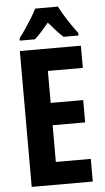

<svg xmlns="http://www.w3.org/2000/svg" viewBox="-61 -967 550 1005"><g transform="rotate(-5 213.5 -464.0)"><path d="M384.8 0H64V-713.9H384.8V-597.2H201.2V-429.2H372.1V-312H201.2V-119.1H384.8ZM282.7 -928.2Q299.3 -895.5 324.2 -856.7Q349.1 -817.9 377 -781.2V-768.1H298.8Q281.7 -783.2 262.9 -803.5Q244.1 -823.7 222.7 -849.1Q201.2 -823.7 182.1 -802.2Q163.1 -780.8 147.9 -768.1H68.8V-781.2Q84.5 -800.8 102.8 -827.9Q121.1 -855 137.7 -882.1Q154.3 -909.2 163.6 -928.2Z"/></g></svg>

Font: Open Sans Condensed
Style: Bold
Weight: 700
Width: 3
Designer: Monotype Design Team
Foundry: Monotype Imaging Inc.
Version: Version 3.003; ttfautohint (v1.8.4)